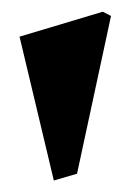

<svg xmlns="http://www.w3.org/2000/svg" viewBox="-20 -778 221 331"><path d="M157.2 -757.8 171.4 -750.5 112.8 -478.5 72.8 -466.8 13.7 -714.8Z"/></svg>

Font: Varendra
Style: Regular
Weight: 700
Designer: Jacob Thomas
Foundry: Bangla Type Foundry
Version: Version 1.008